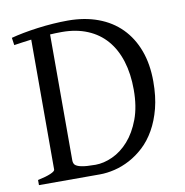

<svg xmlns="http://www.w3.org/2000/svg" viewBox="-73 -700 740 770"><g transform="rotate(-10 296.5 -315.0)"><path d="M221.2 -588.9Q196.8 -588.9 173.3 -587.4V-75.2Q173.3 -64.5 178.2 -57.6Q185.1 -49.3 204.6 -45.2Q224.1 -41 262.2 -41Q295.9 -41 331.8 -57.4Q367.7 -73.7 397.5 -107.2Q427.2 -140.6 446.3 -191.4Q465.3 -242.2 465.3 -311Q465.3 -376 449.2 -427.5Q433.1 -479 402.1 -514.9Q371.1 -550.8 325.4 -569.8Q279.8 -588.9 221.2 -588.9ZM548.3 -330.1Q548.3 -269 535.9 -220.9Q523.4 -172.9 502.4 -136Q481.4 -99.1 453.9 -73.5Q426.3 -47.9 395.5 -31.5Q364.7 -15.1 333.3 -7.6Q301.8 0 272.9 0H24.4V-21Q57.6 -27.8 76.4 -35.9Q95.2 -43.9 95.2 -50.8V-580.1Q75.7 -577.6 58.1 -575.2Q40.5 -572.8 24.4 -570.3L20 -600.6Q41.5 -606.4 69.6 -611.8Q97.7 -617.2 128.9 -621.3Q160.2 -625.5 192.1 -627.7Q224.1 -629.9 252.9 -629.9Q320.8 -629.9 375.5 -609.6Q430.2 -589.4 468.5 -550.8Q506.8 -512.2 527.6 -456.5Q548.3 -400.9 548.3 -330.1Z"/></g></svg>

Font: Noto Serif Devanagari
Style: Regular
Weight: 400
Designer: Monotype Design Team
Foundry: Monotype Imaging Inc.
Version: Version 1.01